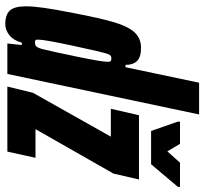

<svg xmlns="http://www.w3.org/2000/svg" viewBox="-44 -740 791 744"><g transform="rotate(90 352.0 -367.5)"><path d="M4 -72Q4 -101 10 -143Q16 -185 30 -256Q50 -361 66 -414.5Q82 -468 105 -493Q128 -518 165 -518Q201 -518 216 -502.5Q231 -487 231 -458H240L300 -743H423L266 0H148L154 -56H145Q136 -24 116 -8Q96 8 73 8Q37 8 20.5 -9.5Q4 -27 4 -72ZM170 -137Q179 -173 199 -269.5Q219 -366 219 -389Q219 -399 215.5 -401Q212 -403 205 -403Q196 -403 191.5 -395.5Q187 -388 178.5 -352Q170 -316 157 -255Q133 -144 133 -119Q133 -111 135.5 -109Q138 -107 145 -107Q154 -107 159.5 -112.5Q165 -118 170 -137ZM315 0 339 -99 509 -401H401L426 -510H675L652 -411L480 -109H591L567 0ZM487 -557 451 -660V-669H537L566 -620L610 -669H704L703 -660L616 -557Z"/></g></svg>

Font: Saira Ultra Condensed Black
Style: Italic
Weight: 900
Width: 1
Italic angle: -12°
Designer: Hector Gatti with collaboration of the Omnibus-Type team
Foundry: Omnibus-Type
Version: Version 1.001; ttfautohint (v1.8)